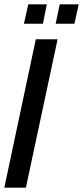

<svg xmlns="http://www.w3.org/2000/svg" viewBox="-29 -870 385 890"><path d="M-9 0 137 -688H238L91 0ZM229 -760 248 -850H336L316 -760ZM82 -760 102 -850H188L170 -760Z"/></svg>

Font: Saira UltraCondensed
Style: Bold Italic
Weight: 700
Width: 1
Italic angle: -12°
Designer: Hector Gatti with collaboration of the Omnibus-Type team
Foundry: Omnibus-Type
Version: Version 1.101